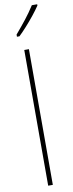

<svg xmlns="http://www.w3.org/2000/svg" viewBox="-108 -1079 401 1059"><g transform="rotate(-10 92.5 -549.0)"><path d="M97 -51H71V-811H97ZM185 -1040Q169 -1016 146.5 -988Q124 -960 101 -934.5Q78 -909 58 -890H44V-902Q78 -942 104 -975Q130 -1008 155 -1047H185Z"/></g></svg>

Font: Noto Sans Tamil UI ExtraCondensed Thin
Style: Regular
Weight: 100
Width: 2
Designer: Jelle Bosma - Monotype Design Team
Foundry: Monotype Imaging Inc.
Version: Version 2.004; ttfautohint (v1.8.4.7-5d5b)